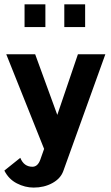

<svg xmlns="http://www.w3.org/2000/svg" viewBox="-20 -684 512 882"><path d="M134.8 177.7Q94.7 177.7 57.1 158.2Q19.5 138.7 0 99.6L73.2 41Q89.8 82 128.9 82Q153.3 82 165 49.8L182.6 0L8.8 -434.6H141.6L243.2 -156.2L337.9 -434.6H463.9L270.5 102.5Q257.8 136.7 220.2 157.2Q182.6 177.7 134.8 177.7ZM275.4 -559.6V-664.1H371.1V-559.6ZM92.8 -559.6V-664.1H188.5V-559.6Z"/></svg>

Font: Padauk Book
Style: Bold
Weight: 700
Designer: Debbi Hosken, Becca Hirsbrunner Spalinger
Foundry: SIL International
Version: Version 5.000